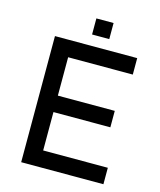

<svg xmlns="http://www.w3.org/2000/svg" viewBox="-119 -895 819 981"><g transform="rotate(15 290.0 -404.5)"><path d="M359 -809H268V-724H359V-809ZM522 -580V-667H87V0H522V-87H180V-290H481V-377H180V-580H522Z"/></g></svg>

Font: Maven Pro
Style: Medium
Weight: 500
Designer: Joe Prince
Foundry: Joe Prince
Version: Version 1.003